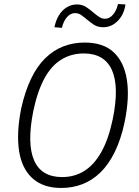

<svg xmlns="http://www.w3.org/2000/svg" viewBox="-20 -924 688 952"><path d="M283 8Q194 8 141 -40Q88 -88 74.5 -176Q61 -264 85 -386Q104 -471 134 -533.5Q164 -596 204.5 -635.5Q245 -675 294 -694Q343 -713 400 -713Q492 -713 543.5 -665Q595 -617 609 -529Q623 -441 598 -319Q580 -234 549.5 -171.5Q519 -109 478.5 -69.5Q438 -30 389 -11Q340 8 283 8ZM288 -46Q349 -46 397.5 -76Q446 -106 482 -169.5Q518 -233 539 -333Q572 -494 535 -576.5Q498 -659 395 -659Q335 -659 285.5 -629.5Q236 -600 201 -536.5Q166 -473 145 -373Q113 -212 149 -129Q185 -46 288 -46ZM287 -786 250 -789Q256 -821 271.5 -847Q287 -873 310.5 -887.5Q334 -902 361 -902Q388 -902 407.5 -889Q427 -876 443 -862Q457 -850 471 -840.5Q485 -831 501 -831Q523 -831 540.5 -851.5Q558 -872 565 -904L602 -902Q595 -852 564 -820.5Q533 -789 492 -789Q464 -789 445.5 -801.5Q427 -814 410 -828Q396 -840 382.5 -849.5Q369 -859 352 -859Q330 -859 312.5 -839.5Q295 -820 287 -786Z"/></svg>

Font: Nunito Sans 10pt Condensed Light
Style: Italic
Weight: 300
Width: 3
Italic angle: -9°
Designer: Vernon Adams
Foundry: Vernon Adams
Version: Version 3.101;gftools[0.9.27]